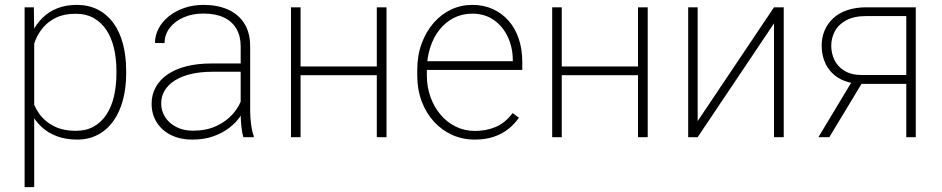

<svg xmlns="http://www.w3.org/2000/svg" viewBox="-20 -558 3830 781"><path d="M119.1 -426.8V203.1H80.1V-528.3H117.7ZM493.2 -269.5V-259.3Q493.2 -199.2 479.7 -149.9Q466.3 -100.6 440.7 -64.9Q415 -29.3 377.9 -9.8Q340.8 9.8 293.5 9.8Q248 9.8 211.9 -3.7Q175.8 -17.1 149.4 -41.5Q123 -65.9 106.9 -97.4Q90.8 -128.9 84.5 -165V-348.6Q92.8 -390.1 109.6 -424.6Q126.5 -459 152.1 -484.6Q177.7 -510.3 212.9 -524.2Q248 -538.1 292.5 -538.1Q339.8 -538.1 377.2 -519.3Q414.6 -500.5 440.4 -465.6Q466.3 -430.7 479.7 -381.1Q493.2 -331.5 493.2 -269.5ZM453.6 -259.3V-269.5Q453.6 -319.3 443.6 -361.8Q433.6 -404.3 413.1 -435.5Q392.6 -466.8 361.3 -484.4Q330.1 -502 287.6 -502Q241.2 -502 209 -486.6Q176.8 -471.2 156 -446.8Q135.3 -422.4 124 -394.3Q112.8 -366.2 107.4 -341.3V-168Q116.2 -128.9 138.7 -96.7Q161.1 -64.5 198.5 -45.2Q235.8 -25.9 288.6 -25.9Q331.1 -25.9 361.8 -43.5Q392.6 -61 413.1 -92.3Q433.6 -123.5 443.6 -166.3Q453.6 -209 453.6 -259.3Z M959 -97.2V-370.1Q959 -411.6 941.4 -441.4Q923.8 -471.2 890.1 -487.1Q856.4 -502.9 807.6 -502.9Q762.2 -502.9 726.3 -487.1Q690.4 -471.2 669.9 -443.8Q649.4 -416.5 649.4 -382.8L610.4 -383.3Q610.4 -413.6 624.8 -441.4Q639.2 -469.2 665.8 -491Q692.4 -512.7 728.8 -525.4Q765.1 -538.1 808.6 -538.1Q864.3 -538.1 907 -519.3Q949.7 -500.5 973.6 -462.9Q997.6 -425.3 997.6 -369.1V-108.4Q997.6 -80.1 1001.5 -51.3Q1005.4 -22.5 1012.2 -4.9V0H969.7Q964.4 -18.6 961.7 -45.4Q959 -72.3 959 -97.2ZM971.7 -299.8 972.7 -266.1H843.8Q794.9 -266.1 756.3 -256.8Q717.8 -247.6 690.9 -230.5Q664.1 -213.4 649.9 -189.9Q635.7 -166.5 635.7 -137.2Q635.7 -106.9 651.9 -81.5Q668 -56.2 697.3 -41.3Q726.6 -26.4 765.1 -26.4Q817.9 -26.4 858.6 -44.7Q899.4 -63 927.2 -94.5Q955.1 -126 967.8 -167.5L984.9 -139.2Q976.6 -113.3 959 -86.9Q941.4 -60.5 913.6 -38.8Q885.7 -17.1 848.1 -3.7Q810.5 9.8 762.7 9.8Q712.4 9.8 675 -9Q637.7 -27.8 617.2 -60.8Q596.7 -93.8 596.7 -136.2Q596.7 -172.9 613.3 -203.1Q629.9 -233.4 661.4 -255.1Q692.9 -276.9 738 -288.3Q783.2 -299.8 839.8 -299.8Z M1523.4 -287.6V-252H1189.9V-287.6ZM1202.6 -528.3V0H1163.6V-528.3ZM1552.2 -528.3V0H1512.7V-528.3Z M1911.1 9.8Q1861.3 9.8 1818.8 -9.5Q1776.4 -28.8 1744.6 -63.7Q1712.9 -98.6 1695.1 -146.5Q1677.2 -194.3 1677.2 -251.5V-272.9Q1677.2 -332 1695.1 -380.6Q1712.9 -429.2 1743.7 -464.6Q1774.4 -500 1814.7 -519Q1855 -538.1 1900.9 -538.1Q1947.3 -538.1 1984.9 -521Q2022.5 -503.9 2049.3 -473.1Q2076.2 -442.4 2090.3 -399.9Q2104.5 -357.4 2104.5 -306.2V-273.4H1701.7V-309.1H2065.9V-315.4Q2065.4 -365.2 2045.7 -407.7Q2025.9 -450.2 1989.3 -476.3Q1952.6 -502.4 1900.9 -502.4Q1859.4 -502.4 1825.4 -484.9Q1791.5 -467.3 1767.1 -436.3Q1742.7 -405.3 1729.5 -363.5Q1716.3 -321.8 1716.3 -272.9V-251.5Q1716.3 -204.6 1731 -163.6Q1745.6 -122.6 1772 -91.6Q1798.3 -60.5 1834 -43Q1869.6 -25.4 1912.1 -25.4Q1958 -25.4 1996.1 -41.5Q2034.2 -57.6 2065.4 -98.1L2090.8 -79.1Q2073.2 -53.7 2048.3 -33.7Q2023.4 -13.7 1989.5 -2Q1955.6 9.8 1911.1 9.8Z M2585.9 -287.6V-252H2252.4V-287.6ZM2265.1 -528.3V0H2226.1V-528.3ZM2614.7 -528.3V0H2575.2V-528.3Z M2817.9 -65.4 3128.4 -528.3H3168V0H3128.4V-462.9L2817.9 0H2779.3V-528.3H2817.9Z M3451.2 -236.3H3496.1L3353.5 0H3309.1ZM3504.9 -528.3H3705.1V0H3666.5V-492.7H3504.9Q3454.1 -492.7 3422.4 -475.6Q3390.6 -458.5 3376 -430.9Q3361.3 -403.3 3361.3 -371.6Q3361.3 -341.8 3374 -314.7Q3386.7 -287.6 3414.6 -270.3Q3442.4 -252.9 3486.3 -252.9H3685.1V-216.8H3486.3Q3446.8 -216.8 3416.3 -228.5Q3385.7 -240.2 3364.7 -261.2Q3343.8 -282.2 3333 -310.8Q3322.3 -339.4 3322.3 -372.6Q3322.3 -406.2 3334.5 -434.6Q3346.7 -462.9 3369.6 -484.1Q3392.6 -505.4 3426.8 -516.8Q3460.9 -528.3 3504.9 -528.3Z"/></svg>

Font: Roboto ExtraLight
Style: Regular
Weight: 250
Designer: Christian Robertson
Foundry: Google
Version: Version 3.009; 2024